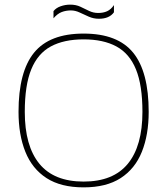

<svg xmlns="http://www.w3.org/2000/svg" viewBox="-20 -799 722 829"><path d="M407 -718Q384 -718 363.5 -727Q343 -736 324 -745Q305 -754 286 -754Q265 -754 246.5 -747Q228 -740 211 -720V-751Q222 -765 242 -772Q262 -779 283 -779Q308 -779 327 -770Q346 -761 364.5 -752Q383 -743 404 -743Q426 -743 442.5 -750.5Q459 -758 472 -777V-746Q452 -718 407 -718ZM341 10Q243 10 181 -30Q119 -70 89.5 -143.5Q60 -217 60 -316Q60 -489 127 -571.5Q194 -654 341 -654Q488 -654 555 -571.5Q622 -489 622 -316Q622 -217 592.5 -143.5Q563 -70 501 -30Q439 10 341 10ZM341 -15Q469 -15 532 -92Q595 -169 595 -316Q595 -431 567 -499.5Q539 -568 482.5 -598.5Q426 -629 341 -629Q256 -629 199.5 -598.5Q143 -568 115 -499.5Q87 -431 87 -316Q87 -169 150 -92Q213 -15 341 -15Z"/></svg>

Font: Kanit Thin
Style: Regular
Weight: 250
Designer: Katatrad Team
Foundry: CadsonDemak
Version: Version 2.000; ttfautohint (v1.8.3)